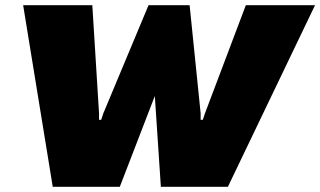

<svg xmlns="http://www.w3.org/2000/svg" viewBox="-20 -720 1234 740"><path d="M69.2 -700H335.8L361.7 -283.3V-258.3H370L378.3 -283.3L552.5 -700H710.8L753.3 -283.3V-258.3H761.7L770 -283.3L927.5 -700H1194.2L858.3 0H600L576.7 -350L441.7 0H183.3Z"/></svg>

Font: BoonTook
Style: Italic
Weight: 400
Italic angle: -9°
Designer: Sungsit Sawaiwan
Foundry: FontUni
Version: Version 3.0